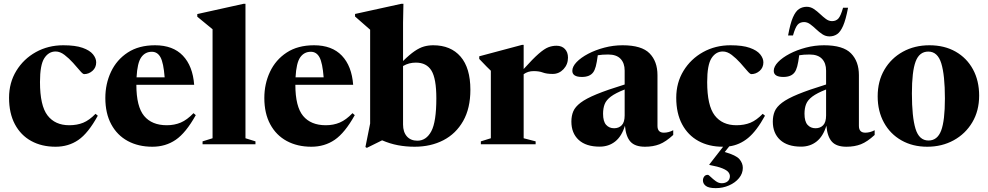

<svg xmlns="http://www.w3.org/2000/svg" viewBox="-20 -765 5240 1018"><path d="M315.5 -525Q379.5 -525 417.8 -511.5Q456 -498 473 -477Q490 -456 490 -434.5Q490 -406.5 470.2 -389.2Q450.5 -372 426 -372Q419 -372 403.8 -390.2Q388.5 -408.5 367.2 -432Q346 -455.5 322.2 -473.8Q298.5 -492 275 -492Q238 -492 215 -456.5Q192 -421 192 -330Q192 -205 232 -153Q272 -101 347 -101Q388.5 -101 421 -114.2Q453.5 -127.5 486.5 -161.5L498.5 -151.5Q447.5 -58.5 395.2 -22.8Q343 13 274.5 13Q201 13 145.5 -17.5Q90 -48 59 -106.2Q28 -164.5 28 -246.5Q28 -326.5 66.5 -389.5Q105 -452.5 170.2 -488.8Q235.5 -525 315.5 -525Z M802 -525Q897 -525 949.5 -470Q1002 -415 1009.5 -315.5H703Q703 -200 744 -150.5Q785 -101 864.5 -101Q905 -101 938.5 -115.2Q972 -129.5 1006 -165L1018 -154.5Q965.5 -60.5 911.8 -23.8Q858 13 788 13Q713.5 13 657.2 -17.5Q601 -48 569.8 -106Q538.5 -164 538.5 -245.5Q538.5 -320.5 568.5 -384.2Q598.5 -448 657.2 -486.5Q716 -525 802 -525ZM785 -490.5Q749.5 -490.5 728.8 -461Q708 -431.5 704 -355H853Q847 -432 831 -461.2Q815 -490.5 785 -490.5Z M1281.5 -32 1334.5 -15.5V0H1054V-15.5L1107 -32V-610Q1097.5 -618 1076.2 -635.2Q1055 -652.5 1026 -676.5V-690.5L1272 -745H1281.5Z M1645 -525Q1740 -525 1792.5 -470Q1845 -415 1852.5 -315.5H1546Q1546 -200 1587 -150.5Q1628 -101 1707.5 -101Q1748 -101 1781.5 -115.2Q1815 -129.5 1849 -165L1861 -154.5Q1808.5 -60.5 1754.8 -23.8Q1701 13 1631 13Q1556.5 13 1500.2 -17.5Q1444 -48 1412.8 -106Q1381.5 -164 1381.5 -245.5Q1381.5 -320.5 1411.5 -384.2Q1441.5 -448 1500.2 -486.5Q1559 -525 1645 -525ZM1628 -490.5Q1592.5 -490.5 1571.8 -461Q1551 -431.5 1547 -355H1696Q1690 -432 1674 -461.2Q1658 -490.5 1628 -490.5Z M2178 13Q2132.5 13 2090 5Q2047.5 -3 2006 -21L1925 19L1917.5 14.5L1942.5 -110V-607.5Q1932.5 -616 1912.2 -634Q1892 -652 1862.5 -677.5V-691L2108.5 -745H2119L2117 -645.5V-441.5Q2152 -476 2178.5 -494Q2205 -512 2228.2 -518.5Q2251.5 -525 2277 -525Q2370 -525 2422 -464.8Q2474 -404.5 2474 -289Q2474 -191 2435.8 -123.5Q2397.5 -56 2330.8 -21.5Q2264 13 2178 13ZM2117 -105Q2117 -65 2137.2 -42Q2157.5 -19 2193 -19Q2240 -19 2266.8 -69Q2293.5 -119 2293.5 -244Q2293.5 -348.5 2267.5 -390.8Q2241.5 -433 2185 -433Q2167 -433 2150.2 -428.8Q2133.5 -424.5 2117 -415Z M2930.5 -522.5Q2959 -522.5 2975.2 -505.2Q2991.5 -488 2991.5 -459.5Q2991.5 -423.5 2967.8 -398.2Q2944 -373 2910.5 -373Q2878 -373 2858.2 -380.5Q2838.5 -388 2809.5 -388Q2779 -388 2756.5 -371.5V-32L2820 -15.5V0H2529.5V-15.5L2582.5 -32V-390Q2572.5 -400 2560.5 -411.5Q2548.5 -423 2521 -452.5V-466.5L2747.5 -527H2756.5V-399Q2806 -454 2836.2 -480.2Q2866.5 -506.5 2887.5 -514.5Q2908.5 -522.5 2930.5 -522.5Z M3549.5 -49.5Q3510.5 -13.5 3476.8 -0.2Q3443 13 3400 13Q3347 13 3322.8 -13.8Q3298.5 -40.5 3293.5 -98.5Q3276.5 -42.5 3242 -15Q3207.5 12.5 3159.5 12.5Q3087 12.5 3048.2 -23.2Q3009.5 -59 3009.5 -120.5Q3009.5 -150.5 3019.5 -174.5Q3029.5 -198.5 3058.5 -220.5Q3087.5 -242.5 3143.5 -265.5Q3199.5 -288.5 3292 -317V-390.5Q3292 -430.5 3270.2 -453.2Q3248.5 -476 3204.5 -476Q3172.5 -476 3149.5 -472Q3144.5 -433.5 3139 -413.2Q3133.5 -393 3125.5 -382Q3107.5 -357 3065.5 -357Q3014.5 -357 3014.5 -389.5Q3014.5 -412 3037.2 -435.8Q3060 -459.5 3098.5 -479.8Q3137 -500 3184.5 -512.5Q3232 -525 3281 -525Q3382 -525 3424 -482.2Q3466 -439.5 3466 -366.5V-97.5Q3466 -61.5 3500 -61.5Q3524.5 -61.5 3549.5 -74.5ZM3177.5 -162Q3177.5 -121 3193.8 -103Q3210 -85 3236 -85Q3261 -85 3276.5 -101Q3292 -117 3292 -153V-290.5Q3243.5 -271.5 3219 -253Q3194.5 -234.5 3186 -212.8Q3177.5 -191 3177.5 -162Z M3775 232.5Q3738 232.5 3722.5 220.8Q3707 209 3707 191.5Q3707 180.5 3713.5 171.2Q3720 162 3733 162Q3737 162 3748.5 173.2Q3760 184.5 3775.2 195.5Q3790.5 206.5 3806.5 206.5Q3826 206.5 3838 196.5Q3850 186.5 3850 169Q3850 158.5 3842 148Q3834 137.5 3810.5 127.8Q3787 118 3741 109.5V107L3814 13H3812Q3738.5 13 3683 -17.5Q3627.5 -48 3596.5 -106.2Q3565.5 -164.5 3565.5 -246.5Q3565.5 -326.5 3604 -389.5Q3642.5 -452.5 3707.8 -488.8Q3773 -525 3853 -525Q3917 -525 3955.2 -511.5Q3993.5 -498 4010.5 -477Q4027.5 -456 4027.5 -434.5Q4027.5 -406.5 4007.8 -389.2Q3988 -372 3963.5 -372Q3956.5 -372 3941.2 -390.2Q3926 -408.5 3904.8 -432Q3883.5 -455.5 3859.8 -473.8Q3836 -492 3812.5 -492Q3775.5 -492 3752.5 -456.5Q3729.5 -421 3729.5 -330Q3729.5 -205 3769.5 -153Q3809.5 -101 3884.5 -101Q3926 -101 3958.5 -114.2Q3991 -127.5 4024 -161.5L4036 -151.5Q3991.5 -70.5 3946.5 -33.5Q3901.5 3.5 3846.5 11L3822.5 41Q3883 58 3900.8 79.2Q3918.5 100.5 3918.5 125Q3918.5 155 3898.2 179.5Q3878 204 3845.2 218.2Q3812.5 232.5 3775 232.5Z M4617.5 -49.5Q4578.5 -13.5 4544.8 -0.2Q4511 13 4468 13Q4415 13 4390.8 -13.8Q4366.5 -40.5 4361.5 -98.5Q4344.5 -42.5 4310 -15Q4275.5 12.5 4227.5 12.5Q4155 12.5 4116.2 -23.2Q4077.5 -59 4077.5 -120.5Q4077.5 -150.5 4087.5 -174.5Q4097.5 -198.5 4126.5 -220.5Q4155.5 -242.5 4211.5 -265.5Q4267.5 -288.5 4360 -317V-390.5Q4360 -430.5 4338.2 -453.2Q4316.5 -476 4272.5 -476Q4240.5 -476 4217.5 -472Q4212.5 -433.5 4207 -413.2Q4201.5 -393 4193.5 -382Q4175.5 -357 4133.5 -357Q4082.5 -357 4082.5 -389.5Q4082.5 -412 4105.2 -435.8Q4128 -459.5 4166.5 -479.8Q4205 -500 4252.5 -512.5Q4300 -525 4349 -525Q4450 -525 4492 -482.2Q4534 -439.5 4534 -366.5V-97.5Q4534 -61.5 4568 -61.5Q4592.5 -61.5 4617.5 -74.5ZM4245.5 -162Q4245.5 -121 4261.8 -103Q4278 -85 4304 -85Q4329 -85 4344.5 -101Q4360 -117 4360 -153V-290.5Q4311.5 -271.5 4287 -253Q4262.5 -234.5 4254 -212.8Q4245.5 -191 4245.5 -162ZM4476.5 -724Q4464.5 -660.5 4450.2 -628Q4436 -595.5 4418.2 -583.8Q4400.5 -572 4378 -572Q4357.5 -572 4340.2 -583.5Q4323 -595 4307.2 -610Q4291.5 -625 4275.8 -636.5Q4260 -648 4243.5 -648Q4221.5 -648 4209 -633.8Q4196.5 -619.5 4184.5 -577H4158.5Q4170 -640.5 4184.2 -673Q4198.5 -705.5 4216.5 -717.2Q4234.5 -729 4257.5 -729Q4277.5 -729 4294.8 -717.5Q4312 -706 4327.8 -691Q4343.5 -676 4359 -664.5Q4374.5 -653 4391.5 -653Q4413 -653 4425.5 -667.2Q4438 -681.5 4450 -724Z M4896.5 13Q4819 13 4759.5 -20.8Q4700 -54.5 4666.8 -115Q4633.5 -175.5 4633.5 -254Q4633.5 -334.5 4669.2 -395.5Q4705 -456.5 4767.2 -490.8Q4829.5 -525 4908 -525Q4987.5 -525 5046.8 -491.2Q5106 -457.5 5138.8 -397.2Q5171.5 -337 5171.5 -258Q5171.5 -177.5 5135.2 -116.5Q5099 -55.5 5036.5 -21.2Q4974 13 4896.5 13ZM4903 -20Q4950 -20 4970 -72.5Q4990 -125 4990 -242.5Q4990 -366.5 4970.8 -429Q4951.5 -491.5 4902 -491.5Q4854.5 -491.5 4834.8 -439Q4815 -386.5 4815 -269.5Q4815 -145.5 4834 -82.8Q4853 -20 4903 -20Z"/></svg>

Font: Newsreader 72pt
Style: Bold
Weight: 700
Designer: Hugues Gentile
Foundry: Production Type
Version: Version 1.003; ttfautohint (v1.8.3)